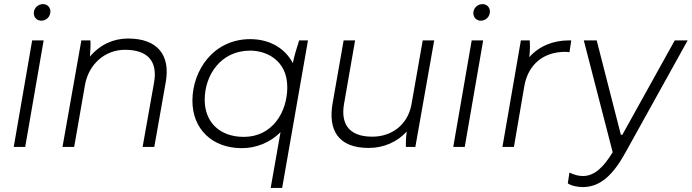

<svg xmlns="http://www.w3.org/2000/svg" viewBox="-20 -717 3376 937"><path d="M47 0H103L193 -520H137ZM182 -616C205 -616 226 -635 226 -661C226 -681 211 -697 190 -697C166 -697 145 -678 145 -653C145 -632 160 -616 182 -616Z M285 0H342L395 -304C414 -406 494 -474 590 -474C700 -474 750 -419 732 -315L676 0H733L789 -317C812 -448 749 -529 605 -529C535 -529 470 -501 419 -441C421 -472 423 -500 421 -520H377Z M1440 -520C1430 -488 1417 -449 1409 -409C1372 -480 1298 -526 1201 -526C1023 -526 919 -375 919 -225C919 -90 1013 6 1160 6C1232 6 1299 -22 1349 -72L1301 200H1357L1483 -520ZM1201 -470C1279 -470 1382 -424 1382 -291C1382 -171 1310 -49 1170 -49C1053 -49 979 -120 979 -230C979 -350 1057 -470 1201 -470Z M1779 5C1853 5 1918 -24 1965 -75C1961 -46 1960 -17 1961 0H2007L2099 -520H2043L1988 -207C1970 -109 1893 -50 1797 -50C1672 -50 1644 -124 1659 -210L1713 -520H1657L1603 -212C1581 -85 1628 5 1779 5Z M2192 0H2248L2338 -520H2282ZM2327 -616C2350 -616 2371 -635 2371 -661C2371 -681 2356 -697 2335 -697C2311 -697 2290 -678 2290 -653C2290 -632 2305 -616 2327 -616Z M2432 0H2488L2539 -298C2558 -404 2634 -464 2738 -464C2745 -464 2752 -463 2759 -462L2768 -520H2758C2678 -520 2610 -491 2563 -438C2567 -468 2567 -500 2565 -520H2522Z M2824 196C2912 196 2974 133 3032 28L3336 -520H3273L3017 -59H3010L2892 -520H2829L2970 26C2925 100 2880 142 2825 142C2802 142 2781 136 2759 125L2751 178C2771 191 2801 196 2824 196Z"/></svg>

Font: Fixel Display 20240404 Light
Style: Italic
Weight: 300
Italic angle: -10°
Designer: AlfaBravo + MacPaw
Foundry: Kyrylo Tkachov, Marchela Mozhyna, Serhii Makarenko, Maria Weinstein, Zakhar Kryvoshyya
Version: Version 1.211;Glyphs 3.2 (3225)